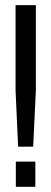

<svg xmlns="http://www.w3.org/2000/svg" viewBox="-20 -720 198 740"><path d="M49.8 -154.8 40 -371.1V-700.2H118.2V-371.1L107.9 -154.8ZM41 -97.2H116.2V0H41Z"/></svg>

Font: Bebas Neue Regular
Style: Regular
Weight: 400
Designer: Ryoichi Tsunekawa
Foundry: Ryoichi Tsunekawa
Version: Version 001.003